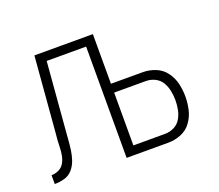

<svg xmlns="http://www.w3.org/2000/svg" viewBox="-95 -663 909 796"><g transform="rotate(-20 360.0 -265.0)"><path d="M21 0Q43 0 64.5 -6Q86 -12 100.5 -29Q115 -46 122 -67Q129 -88 132 -110Q135 -132 136.5 -154Q138 -176 140 -198L164 -491H338V0H522Q551 0 578.5 -11Q606 -22 623.5 -46Q641 -70 647.5 -98.5Q654 -127 654 -156Q654 -185 647.5 -213Q641 -241 623.5 -265Q606 -289 578.5 -300Q551 -311 522 -311H382V-530H124L97 -201Q95 -185 94 -168Q93 -151 92.5 -134Q92 -117 89 -100.5Q86 -84 77.5 -69Q69 -54 53.5 -46.5Q38 -39 21 -39ZM382 -39V-272H522Q543 -272 562 -262.5Q581 -253 591.5 -235Q602 -217 606 -196.5Q610 -176 610 -156Q610 -135 606 -114.5Q602 -94 591.5 -76Q581 -58 562 -48.5Q543 -39 522 -39Z"/></g></svg>

Font: Iosevka Sparkle Extralight
Style: Regular
Weight: 200
Designer: Belleve Invis
Foundry: Belleve Invis
Version: Version 4.5.0; ttfautohint (v1.8.3)